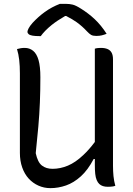

<svg xmlns="http://www.w3.org/2000/svg" viewBox="-20 -958 690 994"><path d="M577 4Q572 6 566 7Q560 8 552.5 8.5Q545 9 538 9Q524 9 513 5.5Q502 2 494 -5.5Q486 -13 480.5 -26Q475 -39 473 -58Q471 -77 471 -103V-135H465Q435 -78 398.5 -45Q362 -12 322 2Q282 16 241 16Q208 16 179 3Q150 -10 128.5 -33.5Q107 -57 95 -91Q83 -125 83 -166V-578Q83 -617 79.5 -647.5Q76 -678 68 -704Q79 -707 88 -708.5Q97 -710 108 -710Q133 -710 151.5 -695Q170 -680 179.5 -647Q189 -614 189 -558Q189 -489 186.5 -427.5Q184 -366 178.5 -303.5Q173 -241 165 -165Q175 -118 197 -101Q219 -84 252 -84Q292 -84 331.5 -100.5Q371 -117 412 -156Q441 -183 471 -223V-706Q476 -708 481 -708.5Q486 -709 491 -709.5Q496 -710 502 -710Q523 -710 537 -704Q551 -698 558 -685Q565 -672 565 -651V-100Q565 -72 567.5 -46.5Q570 -21 577 4ZM290 -938H322Q340 -938 356.5 -934Q373 -930 401 -912Q417 -902 435 -888.5Q453 -875 470 -859Q487 -843 502.5 -824Q518 -805 532 -783Q519 -778 507 -775Q495 -772 478 -772Q461 -772 451.5 -777.5Q442 -783 430 -796Q406 -822 377 -843Q356 -858 323 -875H317Q277 -852 248 -829Q211 -799 191 -771H185Q162 -771 148 -773.5Q134 -776 128 -781.5Q122 -787 122 -793Q122 -799 128 -811Q134 -823 149 -840Q163 -855 178.5 -869Q194 -883 212 -896Q230 -909 249.5 -919.5Q269 -930 290 -938Z"/></svg>

Font: Code D Ace
Style: Regular
Weight: 400
Version: Version 1.085; ttfautohint (v1.8.4.7-5d5b);Nerd Fonts 3.0.2